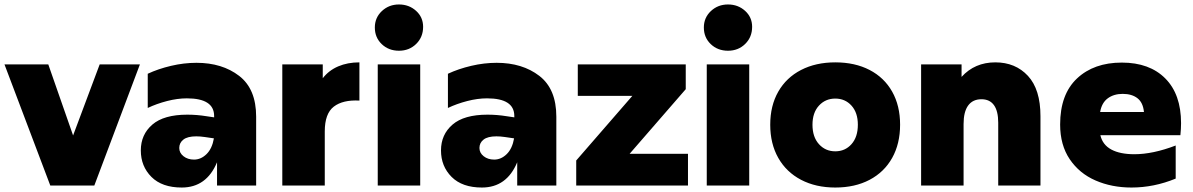

<svg xmlns="http://www.w3.org/2000/svg" viewBox="-28 -830 5337 859"><path d="M-8 -542H188L299 -224L418 -542H598L394 0H197Z M943 -104Q896 9 785 9Q697 9 649.5 -38.5Q602 -86 602 -157Q602 -228 653.5 -272.5Q705 -317 810 -317Q853 -317 896 -310L930 -305V-311Q930 -390 808 -390Q766 -390 719.5 -378Q673 -366 633 -347V-500Q680 -522 737.5 -535.5Q795 -549 851 -549Q966 -549 1042 -490.5Q1118 -432 1118 -308V0H943ZM840 -116Q871 -116 896 -140.5Q921 -165 929 -211L888 -217Q867 -220 850 -220Q811 -220 792.5 -205.5Q774 -191 774 -168Q774 -146 793 -131Q812 -116 840 -116Z M1235 -542H1416V-480Q1443 -515 1485 -533Q1527 -551 1580 -551V-380Q1506 -384 1465.5 -353Q1425 -322 1425 -242V0H1235Z M1662 -542H1852V0H1662ZM1649 -707Q1649 -751 1680.5 -780.5Q1712 -810 1757 -810Q1802 -810 1833.5 -781.5Q1865 -753 1865 -710Q1865 -664 1834 -633.5Q1803 -603 1757 -603Q1711 -603 1680 -632.5Q1649 -662 1649 -707Z M2286 -104Q2239 9 2128 9Q2040 9 1992.5 -38.5Q1945 -86 1945 -157Q1945 -228 1996.5 -272.5Q2048 -317 2153 -317Q2196 -317 2239 -310L2273 -305V-311Q2273 -390 2151 -390Q2109 -390 2062.5 -378Q2016 -366 1976 -347V-500Q2023 -522 2080.5 -535.5Q2138 -549 2194 -549Q2309 -549 2385 -490.5Q2461 -432 2461 -308V0H2286ZM2183 -116Q2214 -116 2239 -140.5Q2264 -165 2272 -211L2231 -217Q2210 -220 2193 -220Q2154 -220 2135.5 -205.5Q2117 -191 2117 -168Q2117 -146 2136 -131Q2155 -116 2183 -116Z M2550 -112 2801 -401H2557V-542H3040V-431L2789 -142H3050V0H2550Z M3134 -542H3324V0H3134ZM3121 -707Q3121 -751 3152.5 -780.5Q3184 -810 3229 -810Q3274 -810 3305.5 -781.5Q3337 -753 3337 -710Q3337 -664 3306 -633.5Q3275 -603 3229 -603Q3183 -603 3152 -632.5Q3121 -662 3121 -707Z M3418 -272Q3418 -357 3454 -420Q3490 -483 3556 -517Q3622 -551 3709 -551Q3797 -551 3862.5 -517Q3928 -483 3963.5 -420Q3999 -357 3999 -272Q3999 -187 3963.5 -123.5Q3928 -60 3862.5 -25.5Q3797 9 3709 9Q3622 9 3556 -25.5Q3490 -60 3454 -123.5Q3418 -187 3418 -272ZM3810 -272Q3810 -326 3781.5 -357.5Q3753 -389 3709 -389Q3665 -389 3636 -357.5Q3607 -326 3607 -272Q3607 -217 3636 -185Q3665 -153 3709 -153Q3753 -153 3781.5 -185Q3810 -217 3810 -272Z M4093 -542H4274V-486Q4333 -551 4425 -551Q4515 -551 4571 -490.5Q4627 -430 4627 -310V0H4438V-281Q4438 -333 4419 -359.5Q4400 -386 4363 -386Q4324 -386 4303.5 -358Q4283 -330 4283 -275V0H4093Z M4715 -273Q4715 -408 4790.5 -479Q4866 -550 4991 -550Q5115 -550 5185.5 -479Q5256 -408 5256 -279Q5256 -254 5253 -225H4895Q4905 -182 4944 -161Q4983 -140 5047 -140Q5130 -140 5232 -179V-31Q5135 9 5034 9Q4946 9 4873.5 -22.5Q4801 -54 4758 -117.5Q4715 -181 4715 -273ZM4995 -410Q4955 -410 4928 -390Q4901 -370 4894 -329H5090Q5086 -371 5061 -390.5Q5036 -410 4995 -410Z"/></svg>

Font: Chess Sans ExtraBold
Style: Regular
Weight: 800
Designer: Wolf Bōese
Foundry: Wolf Bōese
Version: Version 7.223